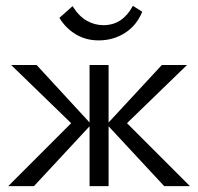

<svg xmlns="http://www.w3.org/2000/svg" viewBox="-20 -636 677 656"><path d="M541 0 345 -211 533 -414H619L390 -192V-239L629 0ZM8 0 247 -239V-192L18 -414H105L292 -211L96 0ZM286 0V-414H351V0ZM317 -498Q273 -498 238.5 -519Q204 -540 183 -575L228 -615Q249 -581 276 -565.5Q303 -550 333 -550Q367 -550 392 -567Q417 -584 434 -616L466 -596Q447 -549 407 -523.5Q367 -498 317 -498Z"/></svg>

Font: Ysabeau Office
Style: Regular
Weight: 400
Designer: Christian Thalmann (Catharsis Fonts)
Version: Version 2.001;gftools[0.9.30]; featfreeze: tnum,lnum,ss02